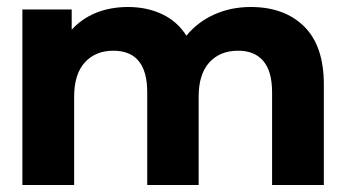

<svg xmlns="http://www.w3.org/2000/svg" viewBox="-20 -529 997 549"><path d="M906 -287V0H758V-265Q758 -325 733 -354.5Q708 -384 661 -384Q609 -384 578.5 -350.5Q548 -317 548 -252V0H401V-265Q401 -384 304 -384Q253 -384 222.5 -350.5Q192 -317 192 -252V0H44V-502H185V-444Q214 -476 255 -492.5Q296 -509 346 -509Q400 -509 443.5 -488.5Q487 -468 513 -427Q545 -466 592.5 -487.5Q640 -509 697 -509Q793 -509 849.5 -453.5Q906 -398 906 -287Z"/></svg>

Font: Montserrat GRBold
Style: Regular
Weight: 700
Designer: Julieta Ulanovsky
Foundry: Julieta Ulanovsky
Version: Version 1.00 May 29, 2023, initial release